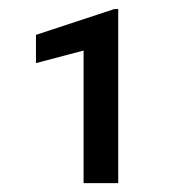

<svg xmlns="http://www.w3.org/2000/svg" viewBox="-20 -731 407 425"><path d="M241.7 -325.7H165V-619.1L59.6 -591.3V-653.8L232.9 -710.9H241.7Z"/></svg>

Font: MAUL
Style: Regular
Weight: 400
Designer: MAUL
Version: Version 1.0; 2020; ttfautohint (v1.8.3)